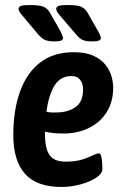

<svg xmlns="http://www.w3.org/2000/svg" viewBox="-20 -738 494 765"><path d="M226 7Q126 7 79.5 -45.5Q33 -98 33 -200Q33 -298 59.5 -372.5Q86 -447 139.5 -488.5Q193 -530 274 -530Q322 -530 353 -515.5Q384 -501 401 -479Q418 -457 424.5 -433Q431 -409 431 -389Q431 -332 405 -291Q379 -250 334 -228Q289 -206 232 -206Q209 -206 191.5 -208Q174 -210 159 -213V-209Q159 -146 177.5 -120Q196 -94 241 -94Q281 -94 307.5 -102.5Q334 -111 350 -119Q366 -127 374 -127Q380 -127 383 -116Q386 -105 387 -90.5Q388 -76 388 -65Q388 -46 362.5 -29.5Q337 -13 299.5 -3Q262 7 226 7ZM205 -290Q250 -290 280.5 -311Q311 -332 311 -381Q311 -406 299 -420.5Q287 -435 265 -435Q221 -435 197.5 -397.5Q174 -360 165 -293Q175 -290 185 -290Q195 -290 205 -290ZM348 -573Q323 -573 310 -578.5Q297 -584 283 -601L230 -663Q218 -677 211 -686Q204 -695 204 -703Q204 -711 214 -714.5Q224 -718 250 -718Q288 -718 303.5 -711Q319 -704 328 -689L369 -617Q382 -594 382 -586Q382 -580 374.5 -576.5Q367 -573 348 -573ZM198 -573Q173 -573 160 -578.5Q147 -584 132 -601L80 -663Q68 -677 61 -686Q54 -695 54 -703Q54 -711 64 -714.5Q74 -718 100 -718Q138 -718 153.5 -711Q169 -704 178 -689L219 -617Q231 -594 231 -586Q231 -580 223.5 -576.5Q216 -573 198 -573Z"/></svg>

Font: Asap Condensed Condensed SemiBold
Style: Italic
Weight: 600
Width: 3
Italic angle: -6°
Designer: Pablo Cosgaya
Foundry: Omnibus-Type
Version: Version 3.001; ttfautohint (v1.8.4.7-5d5b)